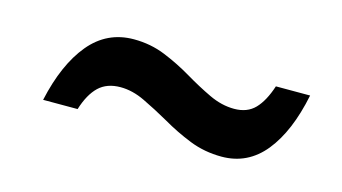

<svg xmlns="http://www.w3.org/2000/svg" viewBox="-37 -483 646 363"><g transform="rotate(15 286.0 -301.0)"><path d="M408 -215.5Q374.5 -215.5 345 -227.2Q315.5 -239 289 -254.5Q262.5 -269.5 238 -281.2Q213.5 -293 190 -293Q163.5 -293 147.5 -277.8Q131.5 -262.5 122 -232H54.5Q70.5 -305 104.5 -346Q138.5 -387 191 -387Q224 -387 252.8 -375.2Q281.5 -363.5 307.5 -348Q333.5 -332.5 358.2 -320.8Q383 -309 407.5 -309Q433 -309 448 -324.5Q463 -340 473 -370.5H540Q525 -297 492 -256.2Q459 -215.5 408 -215.5Z"/></g></svg>

Font: Heraclito Medium
Style: Italic
Weight: 500
Italic angle: -12°
Designer: Kostas Bartsokas (font) & Cristiano Sobral (main changes)
Foundry: Kostas Bartsokas (font) & Cristiano Sobral (main changes)
Version: Version 1.00;July 8, 2020;FontCreator 13.0.0.2655 64-bit